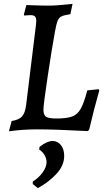

<svg xmlns="http://www.w3.org/2000/svg" viewBox="-20 -667 537 990"><path d="M26 10 40 -43Q78 -49 94 -67Q110 -85 115 -128L165 -535Q167 -553 167 -558Q167 -576 160 -582.5Q153 -589 137 -589L105 -587Q105 -588 104 -589.5Q103 -591 103 -592L116 -641L142 -640Q194 -638 233 -638Q273 -638 354 -647L343 -594Q311 -589 298 -583Q285 -577 278 -561.5Q271 -546 264 -507Q248 -421 226 -274Q204 -127 204 -102Q204 -74 217.5 -65Q231 -56 271 -56Q325 -56 352.5 -66.5Q380 -77 396.5 -106.5Q413 -136 430 -201L489 -207L492 -201Q463 -99 440 1L433 9Q266 0 171 0Q98 0 26 10ZM251 60Q277 60 294 81Q311 102 311 137Q311 186 271.5 229Q232 272 175 303L149 282V269Q180 250 200 222Q220 194 220 169Q220 150 209.5 132.5Q199 115 182 104L184 90Q223 60 251 60Z"/></svg>

Font: Alegreya Medium
Style: Italic
Weight: 500
Italic angle: -7°
Designer: Juan Pablo del Peral
Foundry: Huerta Tipografica
Version: Version 2.008; ttfautohint (v1.8)